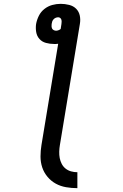

<svg xmlns="http://www.w3.org/2000/svg" viewBox="-20 -755 640 1000"><path d="M383 225Q353 225 324 220Q295 215 270.5 201.5Q246 188 227.5 166Q209 144 200 117Q191 90 191 60Q191 30 196 0L283 -527Q277 -526 272 -526Q267 -526 261 -526Q240 -526 219.5 -531.5Q199 -537 185.5 -552Q172 -567 168.5 -588Q165 -609 168 -630Q172 -652 182.5 -673Q193 -694 211.5 -708.5Q230 -723 252 -729Q274 -735 296 -735Q318 -735 340 -729.5Q362 -724 376.5 -709.5Q391 -695 395.5 -674Q400 -653 396 -630L292 0Q289 17 288.5 34.5Q288 52 291 68Q294 84 301.5 98.5Q309 113 321.5 123Q334 133 350 137.5Q366 142 383 142ZM272 -595Q278 -595 284.5 -597.5Q291 -600 296 -604L300 -630Q301 -636 301 -642Q301 -648 299.5 -653Q298 -658 293.5 -661.5Q289 -665 283 -665Q277 -665 270.5 -662.5Q264 -660 259 -654.5Q254 -649 252 -643Q250 -637 249 -630Q248 -624 248.5 -617.5Q249 -611 251.5 -606Q254 -601 260 -598Q266 -595 272 -595Z"/></svg>

Font: Iosevka Medium Extended
Style: Italic
Weight: 500
Width: 7
Italic angle: -9°
Monospace: yes
Designer: Belleve Invis
Foundry: Belleve Invis
Version: Version 32.5.0; ttfautohint (v1.8.4)